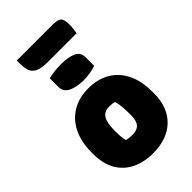

<svg xmlns="http://www.w3.org/2000/svg" viewBox="-296 -1088 1193 1193"><g transform="rotate(-45 300.0 -491.5)"><path d="M301 -559Q378 -559 438 -526Q498 -493 532.5 -426.5Q567 -360 567 -261V-247Q567 -126 495.5 -57Q424 12 299 12Q222 12 161.5 -17Q101 -46 67 -104Q33 -162 33 -248V-262Q33 -354 65.5 -420.5Q98 -487 158 -523Q218 -559 301 -559ZM311 -387Q269 -387 249.5 -357Q230 -327 230 -257V-246Q230 -221 232 -201Q234 -181 238 -166Q249 -163 260.5 -161.5Q272 -160 290 -160Q331 -160 350.5 -181.5Q370 -203 370 -252V-263Q370 -301 367.5 -328.5Q365 -356 358 -381Q339 -387 311 -387ZM175 -772Q230 -785 287 -785Q346 -785 385.5 -768.5Q425 -752 425 -708V-632Q400 -623 371.5 -618.5Q343 -614 317 -614Q256 -614 215.5 -633.5Q175 -653 175 -696ZM108 -995H425Q467 -995 482.5 -981Q498 -967 498 -923Q498 -901 495.5 -882Q493 -863 491 -852H241Q182 -852 153.5 -866Q125 -880 116.5 -907Q108 -934 108 -973Z"/></g></svg>

Font: Recursive Sn Csl St Blk
Style: Regular
Weight: 900
Version: Version 1.079;hotconv 1.0.112;makeotfexe 2.5.65598; ttfautoh